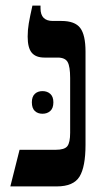

<svg xmlns="http://www.w3.org/2000/svg" viewBox="-20 -667 377 687"><path d="M17 0 50 -131H179Q211 -131 221 -144Q231 -157 231 -192V-388Q231 -429 222 -445Q213 -461 186 -461H139Q108 -461 93.5 -478.5Q79 -496 79 -536Q79 -560 83 -583.5Q87 -607 96 -647H125V-637Q125 -592 169 -592H200Q248 -592 267 -567Q286 -542 286 -482V-149Q286 -70 264.5 -35Q243 0 183 0ZM94 -301Q94 -321 104.5 -331Q115 -341 132 -341Q149 -341 160 -331Q171 -321 171 -301Q171 -280 160 -270Q149 -260 132 -260Q115 -260 104.5 -270Q94 -280 94 -301Z"/></svg>

Font: Noto Serif Hebrew SemiCondensed SemiBold
Style: Regular
Weight: 600
Width: 4
Designer: Monotype Design Team
Foundry: Monotype Imaging Inc.
Version: Version 2.004; ttfautohint (v1.8.4.7-5d5b)